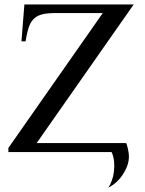

<svg xmlns="http://www.w3.org/2000/svg" viewBox="-20 -682 651 861"><path d="M545.9 -40.5Q547.4 -37.6 549.3 -31.2Q551.3 -24.9 553.2 -16.6Q555.2 -8.3 556.6 1.7Q558.1 11.7 558.1 21Q558.1 40 551 60.3Q543.9 80.6 531.5 99.6Q519 118.7 502.2 134.3Q485.4 149.9 465.8 159.2H465.3Q474.6 147.5 481.4 128.2Q488.3 108.9 491 86.9Q493.7 64.9 491.5 42Q489.3 19 480.5 0H17.6V-18.6L440.9 -623.5H230Q191.9 -623.5 169.9 -617.9Q147.9 -612.3 133.8 -599.6Q127.4 -593.8 121.8 -585.9Q116.2 -578.1 111.6 -566.4Q106.9 -554.7 102.8 -537.6Q98.6 -520.5 94.7 -496.6H76.2L89.4 -662.1H579.6L144.5 -40.5Z"/></svg>

Font: Doulos SIL Compact
Style: Regular
Weight: 400
Designer: Walt Agee, Victor Gaultney, Peter Martin, Debbi Hosken
Foundry: SIL International
Version: Version 4.110; 2011; Maintenance release ; LnSpcTght